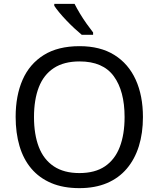

<svg xmlns="http://www.w3.org/2000/svg" viewBox="-20 -964 821 994"><path d="M720 -358Q720 -275 699 -207.5Q678 -140 636.5 -91Q595 -42 533.5 -16Q472 10 391 10Q307 10 245 -16.5Q183 -43 142 -91.5Q101 -140 81 -208Q61 -276 61 -359Q61 -469 97 -551Q133 -633 206.5 -679Q280 -725 392 -725Q499 -725 572 -679.5Q645 -634 682.5 -551.5Q720 -469 720 -358ZM156 -358Q156 -268 181 -203Q206 -138 258.5 -103Q311 -68 391 -68Q472 -68 523.5 -103Q575 -138 600 -203Q625 -268 625 -358Q625 -493 569 -569.5Q513 -646 392 -646Q311 -646 258.5 -611.5Q206 -577 181 -512.5Q156 -448 156 -358ZM366 -944Q377 -922 393.5 -894.5Q410 -867 428.5 -841Q447 -815 462 -796V-784H403Q386 -798 365 -817.5Q344 -837 323.5 -858.5Q303 -880 286.5 -900Q270 -920 261 -934V-944Z"/></svg>

Font: Noto Sans Oriya
Style: Regular
Weight: 400
Designer: Amélie Bonet and Sol Matas
Foundry: Google LLC
Version: Version 2.006